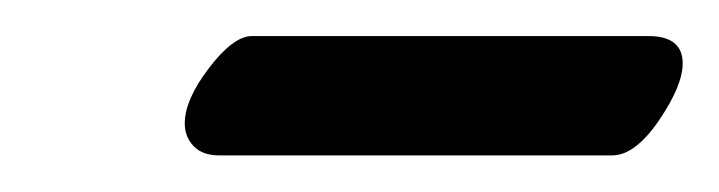

<svg xmlns="http://www.w3.org/2000/svg" viewBox="-20 -306 397 106"><path d="M317.9 -220.2H101.1Q91.8 -220.2 86.9 -225.3Q82 -230.5 82 -237.8Q82 -251 95.5 -268.6Q108.9 -286.1 119.1 -286.1H337.9Q356.9 -286.1 356.9 -271Q356.9 -258.8 343.8 -239.5Q330.6 -220.2 317.9 -220.2Z"/></svg>

Font: Common Serif Medium
Style: Italic
Weight: 500
Italic angle: -12°
Designer: Philipp H. Poll, Khaled Hosny
Foundry: Stefan Peev, Context Ltd.
Version: Version 1.026